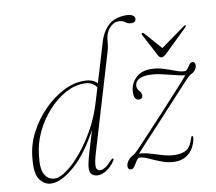

<svg xmlns="http://www.w3.org/2000/svg" viewBox="-80 -811 1027 912"><g transform="rotate(-10 434.0 -355.0)"><path d="M404.5 -48.5Q386 -21 364 -6.8Q342 7.5 321.5 7.5Q305 7.5 294 -1.2Q283 -10 283 -29.5Q283 -41.5 287.2 -61Q291.5 -80.5 301.8 -115.5Q312 -150.5 330 -209.5Q272.5 -102.5 209.2 -47.5Q146 7.5 97.5 7.5Q64.5 7.5 42 -22.8Q19.5 -53 28.5 -130.5Q34 -191 63.2 -247.5Q92.5 -304 136.5 -348.8Q180.5 -393.5 231 -419.8Q281.5 -446 330.5 -446Q355 -446 371.2 -439.8Q387.5 -433.5 396 -422.5L452.5 -611Q468.5 -664 499.8 -691Q531 -718 583.5 -718Q604.5 -718 614.8 -711.2Q625 -704.5 625 -695.5Q625 -676.5 603 -676.5Q587 -676.5 574.8 -686.2Q562.5 -696 542 -696Q519 -696 499.5 -674Q480 -652 477 -619.5Q475.5 -600 473.2 -586.5Q471 -573 466 -557.5L330 -102Q314.5 -50 317.2 -32.2Q320 -14.5 336.5 -14.5Q347 -14.5 360.5 -22.5Q374 -30.5 394 -53Q401 -60.5 405 -58.5Q409 -56.5 404.5 -48.5ZM61 -134Q52.5 -69.5 69.5 -41.2Q86.5 -13 117.5 -13Q142 -13 176.8 -38.5Q211.5 -64 248.5 -108.5Q285.5 -153 317.8 -210.8Q350 -268.5 369 -333L390.5 -404Q383 -417 368.2 -425.2Q353.5 -433.5 329.5 -433.5Q284 -433.5 239 -408.5Q194 -383.5 155.8 -341Q117.5 -298.5 92 -245Q66.5 -191.5 61 -134ZM797.5 -88.5Q790.5 -45 763.2 -18.8Q736 7.5 694 7.5Q661 7.5 629.2 -4.8Q597.5 -17 571.5 -29Q545.5 -41 530.5 -41Q521.5 -41 514 -29Q506.5 -17 498.8 -5Q491 7 481 7Q466 7 466 -10Q466 -23 476.5 -37Q487 -51 505 -59.5Q514 -64 554.2 -107.5Q594.5 -151 666 -227.5Q719.5 -285.5 758 -327.8Q796.5 -370 812 -388.5Q791.5 -390.5 762 -398.2Q732.5 -406 700.8 -413Q669 -420 642.5 -420Q607 -420 590.2 -408.2Q573.5 -396.5 573.5 -378Q573.5 -364 585 -351.5Q593.5 -341.5 593.5 -331Q593.5 -313 576 -313Q552.5 -313 552.5 -348.5Q552.5 -389 579.8 -417.5Q607 -446 653 -446Q685.5 -446 715.2 -436.5Q745 -427 769.8 -417.5Q794.5 -408 812 -408Q821 -408 827.5 -417.2Q834 -426.5 840.2 -435.5Q846.5 -444.5 854.5 -444.5Q868.5 -444.5 868.5 -427.5Q868.5 -415.5 859.5 -404Q850.5 -392.5 838 -388Q830 -385 794.5 -346.2Q759 -307.5 677 -218.5Q624 -161.5 587.2 -121.8Q550.5 -82 530.5 -60Q556 -59 585.2 -50Q614.5 -41 644.2 -32.5Q674 -24 700.5 -24Q735 -24 755.2 -37.2Q775.5 -50.5 787.5 -91Q789.5 -99 793.5 -98.5Q798.5 -98 797.5 -88.5ZM738.5 -503.5Q725 -491.5 716.5 -491.5Q707.5 -491.5 700.5 -503.5L643 -612.5Q639.5 -618.5 644 -621.5Q647.5 -623.5 652.5 -619L727 -534.5L844.5 -619Q852 -624 854.5 -621.5Q857 -618.5 851 -612.5Z"/></g></svg>

Font: Fraunces 72pt S000 Thin
Style: Italic
Weight: 100
Italic angle: -16°
Version: Version 1.000; ttfautohint (v1.8.3)